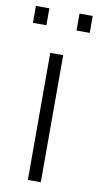

<svg xmlns="http://www.w3.org/2000/svg" viewBox="-101 -721 389 759"><g transform="rotate(10 94.0 -341.5)"><path d="M68 0V-510H120V0ZM-20 -615V-683H34V-615ZM155 -615V-683H208V-615Z"/></g></svg>

Font: Saira Condensed Light
Style: Regular
Weight: 300
Width: 3
Designer: Hector Gatti with collaboration of the Omnibus-Type team
Foundry: Omnibus-Type
Version: Version 1.101